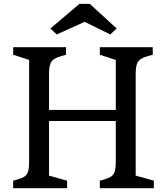

<svg xmlns="http://www.w3.org/2000/svg" viewBox="-20 -997 873 1017"><path d="M49.8 0H335.4V-40L239.7 -66.9V-356H593.3V-142.6C593.3 -64 577.1 -58.6 508.8 -40V0H794.9V-40L698.7 -66.9V-604.5C698.7 -682.6 720.7 -688.5 789.1 -707V-747.1H508.8V-707L593.3 -679.7V-414.6H239.7V-604.5C239.7 -682.6 261.7 -688.5 329.6 -707V-747.1H49.8V-707L134.3 -679.7V-142.6C134.3 -64 118.2 -58.6 49.8 -40ZM280.3 -814.5 428.2 -881.3 564.5 -814.5 597.7 -846.2 455.6 -976.6H400.9L247.1 -846.2Z"/></svg>

Font: Donegal One
Style: Regular
Weight: 400
Designer: Gary Lonergan
Foundry: Sorkin Type Co.
Version: Version 1.004